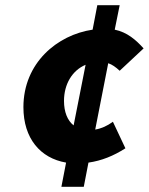

<svg xmlns="http://www.w3.org/2000/svg" viewBox="-20 -698 572 738"><path d="M216 20H302L320 -73C370 -80 417 -99 462 -128L414 -230C392 -214 370 -204 346 -200L396 -455C411 -450 425 -440 440 -426L532 -512C502 -545 469 -574 421 -584L440 -678H354L336 -584C200 -564 70 -456 70 -286C70 -166 135 -90 234 -73ZM226 -310C226 -374 257 -427 309 -449L263 -216C239 -235 226 -268 226 -310Z"/></svg>

Font: Source Sans Pro Black
Style: Italic
Weight: 900
Italic angle: -11°
Designer: Paul D. Hunt
Foundry: Adobe Systems Incorporated
Version: Version 3.006;hotconv 1.0.111;makeotfexe 2.5.65597